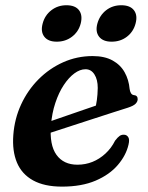

<svg xmlns="http://www.w3.org/2000/svg" viewBox="-20 -682 550 714"><path d="M99.5 -208Q99.5 -208 117.5 -214Q135.5 -220 164.5 -230Q193.5 -240 226.8 -251.5Q260 -263 292 -274Q324 -285 347.5 -293L333 -275.5Q337.5 -290 340.2 -309.8Q343 -329.5 343.5 -355Q343.5 -386 331.2 -405.2Q319 -424.5 298 -424.5Q277.5 -424.5 256.5 -409Q235.5 -393.5 217 -365.5Q198.5 -337.5 185.8 -299.2Q173 -261 169.5 -216Q163.5 -143 190 -106.2Q216.5 -69.5 268 -69.5Q297.5 -69.5 323.8 -80Q350 -90.5 372 -110.8Q394 -131 408 -159Q418 -172 425.2 -176.8Q432.5 -181.5 441 -181Q451 -181 456.8 -172.2Q462.5 -163.5 458 -144.5Q449 -104.5 418.2 -68.5Q387.5 -32.5 335.5 -10.2Q283.5 12 210.5 12Q145 12 103 -11.2Q61 -34.5 43 -77.5Q25 -120.5 29.5 -180Q34 -240.5 58.5 -293.5Q83 -346.5 123.2 -387Q163.5 -427.5 215 -450.5Q266.5 -473.5 324.5 -473.5Q369 -473.5 398.5 -457.2Q428 -441 443.5 -413.2Q459 -385.5 462 -351.5Q463 -342.5 466.8 -336Q470.5 -329.5 477 -328.5Q484.5 -328 488.2 -324.2Q492 -320.5 492 -313.5Q492 -304.5 484.5 -296.5Q477 -288.5 455.5 -281.5Q434.5 -275 400.5 -264Q366.5 -253 327 -240.2Q287.5 -227.5 248 -214.5Q208.5 -201.5 175.8 -191Q143 -180.5 123.5 -174Q104 -167.5 104 -167.5ZM191 -527Q159 -527 144.8 -545.5Q130.5 -564 138.5 -594Q146.5 -625 170.8 -643.8Q195 -662.5 227 -662.5Q260 -662.5 274 -643.8Q288 -625 280 -594Q272 -564 247.8 -545.5Q223.5 -527 191 -527ZM395 -527Q363 -527 348.5 -545.5Q334 -564 342 -594Q350.5 -625 374.5 -643.8Q398.5 -662.5 431 -662.5Q464 -662.5 478.2 -643.8Q492.5 -625 484 -594Q476 -564 452 -545.5Q428 -527 395 -527Z"/></svg>

Font: Fraunces SemiBold
Style: Italic
Weight: 600
Italic angle: -16°
Version: Version 1.000;[b76b70a41]